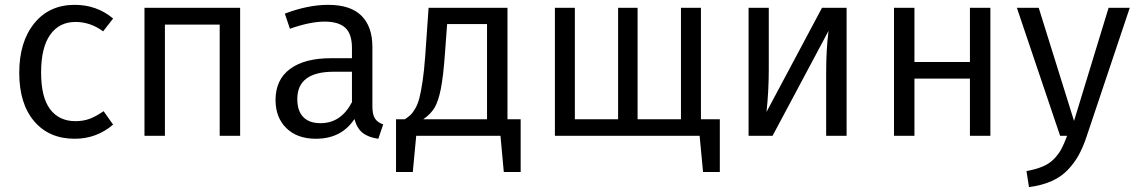

<svg xmlns="http://www.w3.org/2000/svg" viewBox="-20 -558 4673 789"><path d="M287.1 -538.1Q377.9 -538.1 444.8 -481.9L403.8 -429.2Q351.6 -467.8 290 -467.8Q223.6 -467.8 186.3 -415.3Q148.9 -362.8 148.9 -259.8Q148.9 -158.2 186 -109.1Q223.1 -60.1 290 -60.1Q322.3 -60.1 348.4 -69.8Q374.5 -79.6 405.8 -101.1L444.8 -45.9Q376.5 12.2 287.1 12.2Q181.6 12.2 120.4 -59.8Q59.1 -131.8 59.1 -258.8Q59.1 -385.7 120.6 -461.9Q182.1 -538.1 287.1 -538.1Z M882.8 0V-457H657.7V0H573.7V-525.9H966.8V0Z M1510.3 -121.1Q1510.3 -86.9 1521 -70.8Q1531.7 -54.7 1554.7 -46.9L1534.7 12.2Q1494.6 6.8 1470.7 -11.7Q1446.8 -30.3 1436.5 -68.8Q1382.8 12.2 1278.3 12.2Q1201.2 12.2 1156.7 -31.5Q1112.3 -75.2 1112.3 -147Q1112.3 -230.5 1171.9 -274.7Q1231.4 -318.8 1340.3 -318.8H1426.3V-360.8Q1426.3 -418.5 1398.9 -443.8Q1371.6 -469.2 1313.5 -469.2Q1254.9 -469.2 1171.4 -439.9L1150.4 -502Q1245.6 -538.1 1328.6 -538.1Q1420.4 -538.1 1465.3 -493.4Q1510.3 -448.7 1510.3 -365.2ZM1297.4 -51.8Q1381.3 -51.8 1426.3 -138.2V-263.2H1351.6Q1201.7 -263.2 1201.7 -150.9Q1201.7 -102.5 1226.1 -77.1Q1250.5 -51.8 1297.4 -51.8Z M2065.4 -67.9H2119.6V148.9H2050.3L2036.6 0H1690.4L1676.3 148.9H1607.4V-67.9H1643.6Q1658.2 -77.6 1666.7 -85.4Q1675.3 -93.3 1686 -111.3Q1696.8 -129.4 1703.4 -155Q1710 -180.7 1716.6 -224.4Q1723.1 -268.1 1727.5 -329.1L1741.2 -525.9H2065.4ZM1981.4 -67.9V-459H1817.4L1808.6 -339.8Q1801.8 -244.6 1791.7 -193.6Q1781.7 -142.6 1765.9 -115.7Q1750 -88.9 1719.2 -67.9Z M2860.4 -67.9H2938V148.9H2869.1L2855 0H2260.3V-525.9H2342.3V-67.9H2520V-525.9H2600.1V-67.9H2778.3V-525.9H2860.4Z M3459 -525.9V0H3375V-257.8Q3375 -355.5 3384.8 -431.2L3154.8 0H3056.2V-525.9H3139.2V-272Q3139.2 -184.1 3129.9 -98.1L3357.9 -525.9Z M3965.8 0V-234.9H3737.8V0H3653.8V-525.9H3737.8V-303.2H3965.8V-525.9H4049.8V0Z M4622.6 -525.9 4445.3 2.9Q4430.7 47.4 4412.1 80.6Q4393.6 113.8 4366.2 141.8Q4338.9 169.9 4299.6 187Q4260.3 204.1 4208.5 210.9L4198.2 145Q4237.8 137.7 4264.9 126.2Q4292 114.7 4310.5 95.9Q4329.1 77.1 4340.8 55.7Q4352.5 34.2 4365.2 0H4336.4L4158.7 -525.9H4248.5L4393.6 -61L4535.6 -525.9Z"/></svg>

Font: Fira Sans Book
Style: Regular
Weight: 350
Designer: Carrois Corporate & Edenspiekermann AG
Foundry: Carrois Corporate GbR & Edenspiekermann AG
Version: Version 4.203;PS 004.203;hotconv 1.0.88;makeotf.lib2.5.64775